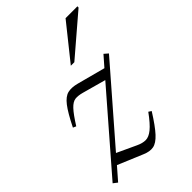

<svg xmlns="http://www.w3.org/2000/svg" viewBox="-206 -756 851 851"><g transform="rotate(-45 220.0 -330.0)"><path d="M-1.5 -5 299 -351.5 188.5 -382Q164.5 -388.5 147.5 -386.5Q130.5 -384.5 111.5 -364.5Q92.5 -344.5 63 -297.5L48.5 -304Q79.5 -366.5 101.8 -395.2Q124 -424 146.8 -429.5Q169.5 -435 201.5 -426.5L333.5 -391.5L375.5 -439.5L394 -423.5L104 -89.5L194.5 -47.5Q218 -36.5 237.5 -36.5Q257 -36.5 279.8 -55Q302.5 -73.5 334.5 -117.5L347.5 -109Q310.5 -50 285 -22.5Q259.5 5 237.2 9Q215 13 187 1L69 -48.5L18 10ZM236 -504.5 368.5 -670H443L442.5 -662.5L258 -504.5Z"/></g></svg>

Font: Newsreader 16pt Light
Style: Italic
Weight: 300
Italic angle: -17°
Designer: Hugues Gentile
Foundry: Production Type
Version: Version 1.003; ttfautohint (v1.8.3)